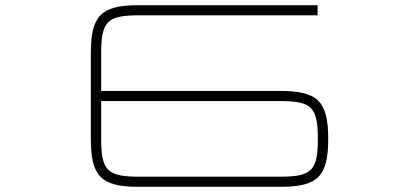

<svg xmlns="http://www.w3.org/2000/svg" viewBox="-20 -720 1610 740"><path d="M1204 -700H514.5C370 -700 330 -660 330 -515.5V-184.5C330 -40 370 0 514.5 0H1060.5C1205 0 1245 -40 1245 -184.5V-185C1245 -329.5 1205 -369.5 1060.5 -369.5H370V-515.5C370 -637.5 393.5 -661 515.5 -661H1204ZM370 -184.5V-330.5H1059.5C1181.5 -330.5 1205 -307 1205 -185V-184.5C1205 -62.5 1181.5 -39 1059.5 -39H515.5C393.5 -39 370 -62.5 370 -184.5Z"/></svg>

Font: Melete UltraLight
Style: Regular
Weight: 200
Width: 6
Designer: Sora Sagano
Foundry: DOT COLON
Version: Version 0.200;FEAKit 1.0